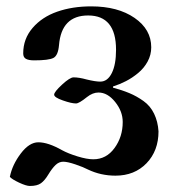

<svg xmlns="http://www.w3.org/2000/svg" viewBox="-20 -499 572 618"><path d="M11.7 70.3Q19.5 31.2 46.9 -4.9Q74.2 -41 103.5 -41Q134.8 -41 179.7 -15.6Q199.2 -4.9 229.5 4.4Q259.8 13.7 280.3 13.7Q322.3 13.7 348.6 -22.5Q375 -58.6 375 -106.4Q375 -140.6 350.6 -170.9Q326.2 -201.2 296.9 -201.2Q278.3 -201.2 259.8 -186.5Q234.4 -166 224.6 -166Q210 -166 182.1 -175.8Q154.3 -185.5 154.3 -194.3Q154.3 -203.1 179.7 -226.6Q205.1 -250 216.8 -250Q234.4 -250 258.8 -243.2Q287.1 -236.3 302.7 -236.3Q326.2 -236.3 339.8 -263.7Q353.5 -291 353.5 -338.9Q353.5 -449.2 263.7 -449.2Q177.7 -449.2 169.9 -353.5Q167 -320.3 151.9 -312.5Q136.7 -304.7 89.8 -304.7Q72.3 -304.7 63.5 -309.6Q54.7 -314.5 54.7 -327.1Q54.7 -374 85 -409.2Q115.2 -444.3 164.1 -461.4Q212.9 -478.5 273.4 -478.5Q359.4 -478.5 413.1 -441.4Q466.8 -404.3 466.8 -346.7Q466.8 -322.3 455.1 -300.8Q443.4 -279.3 424.3 -263.7Q405.3 -248 385.3 -237.8Q365.2 -227.5 343.8 -220.7V-216.8Q373 -209 396.5 -199.2Q419.9 -189.5 441.9 -173.8Q463.9 -158.2 476.1 -132.8Q488.3 -107.4 490.2 -76.2Q490.2 -13.7 451.7 26.4Q413.1 66.4 351.6 66.4Q304.7 66.4 263.7 46.9Q249 39.1 223.1 30.3Q197.3 21.5 183.6 21.5Q169.9 21.5 158.7 32.2Q147.5 43 135.7 62.5Q124 82 111.8 90.8Q99.6 99.6 76.2 99.6Q64.5 99.6 41.5 88.9Q18.6 78.1 11.7 70.3Z"/></svg>

Font: Monomakh Unicode TT
Style: Medium
Weight: 500
Designer: Alexey Kryukov, Aleksandr Andreev
Version: Version 1.1